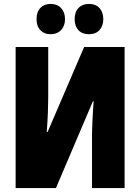

<svg xmlns="http://www.w3.org/2000/svg" viewBox="-20 -952 709 972"><path d="M59.1 -713.9H224.1V-458Q224.1 -425.3 222.4 -381.6Q220.7 -337.9 216.8 -284.2H221.2L405.8 -713.9H610.8V0H445.8V-257.8Q445.8 -288.6 447.8 -334.2Q449.7 -379.9 454.1 -439H450.2L263.2 0H59.1ZM165 -855Q165 -891.6 184.3 -911.9Q203.6 -932.1 235.8 -932.1Q269.5 -932.1 289.3 -911.1Q309.1 -890.1 309.1 -855Q309.1 -820.8 289.3 -799.8Q269.5 -778.8 235.8 -778.8Q203.6 -778.8 184.3 -799.1Q165 -819.3 165 -855ZM357.9 -855Q357.9 -891.6 377.7 -911.9Q397.5 -932.1 430.2 -932.1Q464.8 -932.1 483.9 -911.1Q502.9 -890.1 502.9 -855Q502.9 -820.8 483.9 -799.8Q464.8 -778.8 430.2 -778.8Q396 -778.8 377 -799.3Q357.9 -819.8 357.9 -855Z"/></svg>

Font: Open Sans Condensed ExtraBold
Style: Regular
Weight: 800
Width: 3
Designer: Monotype Design Team
Foundry: Monotype Imaging Inc.
Version: Version 3.000; ttfautohint (v1.8.4)